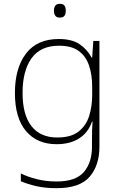

<svg xmlns="http://www.w3.org/2000/svg" viewBox="-20 -744 630 1004"><path d="M287 -540Q356 -540 396 -513Q436 -486 459 -443H462L468 -530H500V22Q500 121 448.5 180.5Q397 240 276 240Q216 240 170.5 229.5Q125 219 89 204V163Q125 181 173 193Q221 205 277 205Q376 205 418.5 155.5Q461 106 461 23V-15Q461 -40 461.5 -61.5Q462 -83 464 -108H461Q441 -50 393.5 -20Q346 10 276 10Q174 10 116 -58.5Q58 -127 58 -258Q58 -388 116 -464Q174 -540 287 -540ZM289 -505Q192 -505 145 -439.5Q98 -374 98 -258Q98 -144 144.5 -84.5Q191 -25 279 -25Q352 -25 391.5 -56.5Q431 -88 446.5 -138.5Q462 -189 462 -246V-289Q462 -353 445.5 -401.5Q429 -450 391.5 -477.5Q354 -505 289 -505ZM292 -724Q311 -724 317.5 -714Q324 -704 324 -688Q324 -672 317.5 -662Q311 -652 292 -652Q276 -652 269 -662Q262 -672 262 -688Q262 -704 269 -714Q276 -724 292 -724Z"/></svg>

Font: Noto Sans Kannada ExtraLight
Style: Regular
Weight: 200
Designer: Jelle Bosma - Monotype Design Team
Foundry: Monotype Imaging Inc.
Version: Version 2.005; ttfautohint (v1.8.4.7-5d5b)